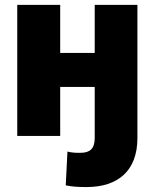

<svg xmlns="http://www.w3.org/2000/svg" viewBox="-20 -550 620 777"><path d="M536.1 8.8V-530.3H363.3V-335.9H223.6V-530.3H49.8V0H223.6V-198.2H363.3V8.8C363.3 52.7 342.8 68.4 305.7 68.4C284.2 68.4 275.4 68.4 252.9 63.5L246.1 200.2C276.4 206.1 299.8 207 330.1 207C457 207 536.1 141.6 536.1 8.8Z"/></svg>

Font: Pretendard Black
Style: Regular
Weight: 900
Designer: Base glyphs from Inter by Rasmus Andersson; Hangeul glyphs from Noto Sans CJK(Source Han Sans) by Jang Soo-young and Kan
Foundry: Kil Hyung-jin
Version: Version 1.309;Glyphs 3.2 (3225)